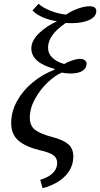

<svg xmlns="http://www.w3.org/2000/svg" viewBox="-20 -795 527 1011"><path d="M192 152Q281 124 281 63Q281 37 261.5 22.5Q242 8 190 -4Q118 -21 78.5 -53.5Q39 -86 39 -147Q39 -207 69.5 -262.5Q100 -318 152 -361Q204 -404 267 -428L268 -432Q145 -465 145 -540Q145 -580 184 -618.5Q223 -657 280 -683Q244 -688 208.5 -702.5Q173 -717 151 -740L183 -775Q206 -754 247 -738Q288 -722 328 -718Q354 -736 388.5 -749Q423 -762 451 -762Q487 -762 487 -737Q487 -707 450.5 -690Q414 -673 356 -673Q336 -673 326 -674Q233 -611 233 -544Q233 -512 257 -490Q281 -468 318 -458Q337 -469 360.5 -477Q384 -485 401 -485Q417 -485 426.5 -478Q436 -471 436 -459Q436 -437 415 -422.5Q394 -408 351 -408Q325 -408 307 -413Q271 -399 231 -361Q191 -323 164 -273.5Q137 -224 137 -176Q137 -132 165 -111Q193 -90 254 -74Q312 -59 339 -36Q366 -13 366 29Q366 88 323 132Q280 176 204 196Z"/></svg>

Font: Noto Serif Narrow
Style: Italic
Weight: 400
Width: 4
Italic angle: -12°
Designer: Monotype Design Team
Foundry: Monotype Imaging Inc.
Version: Version 1.001